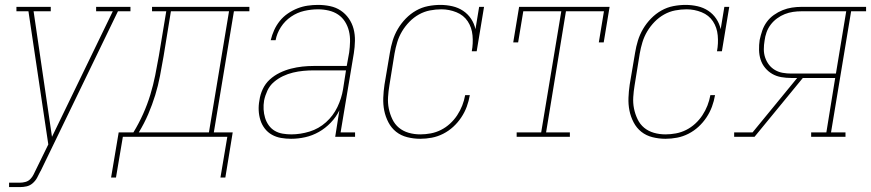

<svg xmlns="http://www.w3.org/2000/svg" viewBox="-20 -558 3552 783"><path d="M17 205V187H61Q72 187 83.5 184Q95 181 103.5 172.5Q112 164 117 153.5Q122 143 127 133L177 31L96 -512H47V-530H187V-512H117L192 0L440 -512H372V-530H512V-512H461L145 141H144Q144 142 144 142Q144 142 144 142Q138 155 131 167.5Q124 180 113 189.5Q102 199 88.5 202Q75 205 61 205Z M433 166 464 -18H524Q546 -54 563.5 -93Q581 -132 593 -171.5Q605 -211 613 -251Q621 -291 628 -331L658 -512H600V-530H997V-512H934L852 -18H929L899 166H879L907 0H481L453 166ZM546 -18H832L914 -512H677L647 -328Q640 -288 632.5 -248.5Q625 -209 613 -170Q601 -131 584.5 -92.5Q568 -54 546 -18Z M1167 8Q1146 8 1126 4.5Q1106 1 1089 -8.5Q1072 -18 1060 -33.5Q1048 -49 1042 -68Q1036 -87 1035 -107.5Q1034 -128 1038 -149Q1041 -172 1051.5 -194.5Q1062 -217 1080 -233.5Q1098 -250 1120.5 -261Q1143 -272 1166.5 -278Q1190 -284 1213 -286.5Q1236 -289 1259 -289H1394L1404 -344Q1407 -366 1407.5 -388.5Q1408 -411 1403 -431.5Q1398 -452 1387 -469.5Q1376 -487 1359 -498.5Q1342 -510 1320.5 -515Q1299 -520 1277 -520Q1249 -520 1220.5 -513.5Q1192 -507 1167 -490Q1142 -473 1125.5 -447.5Q1109 -422 1104 -394H1084Q1089 -415 1098 -435Q1107 -455 1121 -472.5Q1135 -490 1154 -503Q1173 -516 1193.5 -524Q1214 -532 1235 -535Q1256 -538 1277 -538Q1302 -538 1326 -533Q1350 -528 1369.5 -515Q1389 -502 1402.5 -482.5Q1416 -463 1422 -440Q1428 -417 1427.5 -391.5Q1427 -366 1423 -341L1369 -18H1428V0H1347L1364 -108Q1351 -81 1329 -58Q1307 -35 1280.5 -20Q1254 -5 1225 1.5Q1196 8 1167 8ZM1168 -10Q1205 -10 1242.5 -21.5Q1280 -33 1309.5 -59.5Q1339 -86 1356 -121.5Q1373 -157 1379 -194L1391 -271H1259Q1238 -271 1217 -269Q1196 -267 1175 -262Q1154 -257 1134 -247.5Q1114 -238 1097 -223.5Q1080 -209 1070.5 -188.5Q1061 -168 1057 -148Q1054 -130 1055 -112Q1056 -94 1061 -77.5Q1066 -61 1076 -47Q1086 -33 1100.5 -24.5Q1115 -16 1132.5 -13Q1150 -10 1168 -10Z M1694 8Q1667 8 1641 1.5Q1615 -5 1595.5 -20.5Q1576 -36 1564 -59Q1552 -82 1547 -107Q1542 -132 1543 -159Q1544 -186 1548 -213L1570 -343Q1574 -368 1581.5 -392.5Q1589 -417 1602.5 -440Q1616 -463 1635 -482.5Q1654 -502 1677 -515Q1700 -528 1725.5 -533Q1751 -538 1776 -538Q1801 -538 1825 -532.5Q1849 -527 1868.5 -514Q1888 -501 1901 -481.5Q1914 -462 1919 -439L1934 -530H1954L1924 -349H1904Q1910 -381 1907 -413.5Q1904 -446 1887.5 -471Q1871 -496 1841.5 -508Q1812 -520 1780 -520Q1757 -520 1733.5 -515.5Q1710 -511 1688.5 -499Q1667 -487 1649.5 -469Q1632 -451 1619.5 -430Q1607 -409 1600 -386Q1593 -363 1589 -340L1568 -210Q1564 -186 1562.5 -162Q1561 -138 1565.5 -115.5Q1570 -93 1580 -72Q1590 -51 1607 -37Q1624 -23 1646.5 -16.5Q1669 -10 1694 -10Q1715 -10 1736.5 -14Q1758 -18 1778 -28Q1798 -38 1815 -53.5Q1832 -69 1844.5 -88Q1857 -107 1865 -127.5Q1873 -148 1877 -170H1896Q1892 -146 1883.5 -123Q1875 -100 1861 -79Q1847 -58 1828.5 -41Q1810 -24 1787.5 -12.5Q1765 -1 1741 3.5Q1717 8 1694 8Z M2087 0V-18H2187L2269 -512H2114L2093 -385H2073L2097 -530H2466L2442 -385H2422L2443 -512H2288L2207 -18H2304V0Z M2694 8Q2667 8 2641 1.5Q2615 -5 2595.5 -20.5Q2576 -36 2564 -59Q2552 -82 2547 -107Q2542 -132 2543 -159Q2544 -186 2548 -213L2570 -343Q2574 -368 2581.5 -392.5Q2589 -417 2602.5 -440Q2616 -463 2635 -482.5Q2654 -502 2677 -515Q2700 -528 2725.5 -533Q2751 -538 2776 -538Q2801 -538 2825 -532.5Q2849 -527 2868.5 -514Q2888 -501 2901 -481.5Q2914 -462 2919 -439L2934 -530H2954L2924 -349H2904Q2910 -381 2907 -413.5Q2904 -446 2887.5 -471Q2871 -496 2841.5 -508Q2812 -520 2780 -520Q2757 -520 2733.5 -515.5Q2710 -511 2688.5 -499Q2667 -487 2649.5 -469Q2632 -451 2619.5 -430Q2607 -409 2600 -386Q2593 -363 2589 -340L2568 -210Q2564 -186 2562.5 -162Q2561 -138 2565.5 -115.5Q2570 -93 2580 -72Q2590 -51 2607 -37Q2624 -23 2646.5 -16.5Q2669 -10 2694 -10Q2715 -10 2736.5 -14Q2758 -18 2778 -28Q2798 -38 2815 -53.5Q2832 -69 2844.5 -88Q2857 -107 2865 -127.5Q2873 -148 2877 -170H2896Q2892 -146 2883.5 -123Q2875 -100 2861 -79Q2847 -58 2828.5 -41Q2810 -24 2787.5 -12.5Q2765 -1 2741 3.5Q2717 8 2694 8Z M2974 0V-18H3049L3231 -240H3207Q3186 -240 3166 -243.5Q3146 -247 3129.5 -256.5Q3113 -266 3100.5 -281Q3088 -296 3082 -314.5Q3076 -333 3075.5 -354Q3075 -375 3078 -395Q3082 -414 3088.5 -433Q3095 -452 3107 -468.5Q3119 -485 3136 -497Q3153 -509 3171.5 -516.5Q3190 -524 3209.5 -527Q3229 -530 3248 -530H3512V-512H3451L3369 -18H3428V0H3288V-18H3350L3386 -240H3254L3057 0ZM3207 -258H3389L3431 -512H3248Q3231 -512 3214 -509.5Q3197 -507 3180.5 -500.5Q3164 -494 3149 -483Q3134 -472 3123 -457.5Q3112 -443 3106 -426Q3100 -409 3098 -392Q3095 -375 3095 -357Q3095 -339 3100.5 -323Q3106 -307 3116 -294Q3126 -281 3140.5 -272.5Q3155 -264 3172 -261Q3189 -258 3207 -258Z"/></svg>

Font: Iosevka Slab Thin Oblique
Style: Regular
Weight: 100
Italic angle: -9°
Monospace: yes
Designer: Belleve Invis
Foundry: Belleve Invis
Version: Version 11.1.0; ttfautohint (v1.8.3)